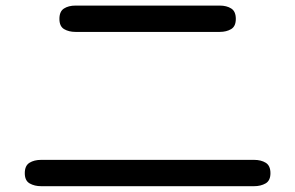

<svg xmlns="http://www.w3.org/2000/svg" viewBox="-20 -717 1040 677"><path d="M246.1 -604.5Q222.7 -604.5 206.1 -614.3Q189.5 -624 189.5 -650.4Q189.5 -676.8 205.6 -687Q221.7 -697.3 246.1 -697.3H754.9Q779.3 -697.3 795.4 -687Q811.5 -676.8 811.5 -650.4Q811.5 -624 794.9 -614.3Q778.3 -604.5 754.9 -604.5ZM125 -60.5Q101.6 -60.5 84.5 -70.3Q67.4 -80.1 67.4 -106.4Q67.4 -132.8 84 -143.1Q100.6 -153.3 125 -153.3H876Q900.4 -153.3 917 -143.1Q933.6 -132.8 933.6 -106.4Q933.6 -80.1 916.5 -70.3Q899.4 -60.5 876 -60.5Z"/></svg>

Font: Kosugi Maru
Style: Regular
Weight: 400
Designer: MOTOYA
Version: Version 4.002